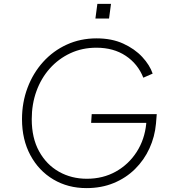

<svg xmlns="http://www.w3.org/2000/svg" viewBox="-20 -954 881 986"><path d="M424 12Q329 12 254 -32.5Q179 -77 136 -157Q93 -237 93 -342Q93 -428 121.5 -503.5Q150 -579 201.5 -636Q253 -693 323 -725Q393 -757 476 -757Q554 -757 613 -730Q672 -703 710.5 -661.5Q749 -620 764 -576L716 -555Q688 -626 625.5 -667.5Q563 -709 475 -709Q402 -709 341 -680.5Q280 -652 235.5 -602Q191 -552 167 -485.5Q143 -419 143 -342Q143 -245 181 -176.5Q219 -108 283 -72Q347 -36 426 -36Q509 -36 575 -73Q641 -110 682 -174Q723 -238 731 -319V-323H448L451 -368H785L781 -319Q775 -252 747.5 -192Q720 -132 673.5 -86Q627 -40 564 -14Q501 12 424 12ZM470 -859 480 -934H550L540 -859Z"/></svg>

Font: Plus Jakarta Sans ExtraLight
Style: Italic
Weight: 200
Italic angle: -8°
Designer: Gumpita Rahayu
Foundry: Tokotype
Version: Version 2.071; ttfautohint (v1.8.4.7-5d5b);gftools[0.9.29]